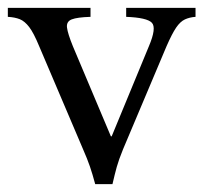

<svg xmlns="http://www.w3.org/2000/svg" viewBox="-30 -460 519 490"><path d="M213 10Q206 -16 199.5 -35Q193 -54 182 -79L70 -342Q56 -376 44.5 -391Q33 -406 20.5 -411Q8 -416 -10 -417V-440H201V-417Q167 -416 153 -410.5Q139 -405 141 -389.5Q143 -374 156 -342L253 -112H255L350 -342Q370 -389 357.5 -402Q345 -415 292 -417V-440H469V-417Q454 -416 442 -410.5Q430 -405 419.5 -389.5Q409 -374 395 -342L284 -79Q273 -52 268 -34Q263 -16 257 10Z"/></svg>

Font: Bona Nova SC
Style: Regular
Weight: 400
Designer: Mateusz Machalski
Foundry: Capitalics
Version: Version 4.001; ttfautohint (v1.8.4.7-5d5b)